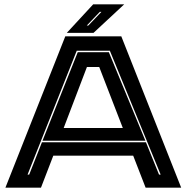

<svg xmlns="http://www.w3.org/2000/svg" viewBox="-20 -868 863 888"><path d="M5 0 282 -700H541L818 0H653.5L596 -148H226.5L169.5 0ZM107.5 -60.5H115L174 -210H655L715.5 -60.5H723L488 -633.5H335ZM176.5 -217 339.5 -626.5H483.5L652.5 -217ZM274.5 -276H548L439 -558H382ZM289 -716 411 -848H554.5L412.5 -716ZM381.5 -750H388.5L449 -813H441.5Z"/></svg>

Font: Tourney Expanded ExtraBold
Style: Regular
Weight: 800
Width: 7
Designer: Tyler Finck
Foundry: Etcetera Type Co
Version: Version 1.010; ttfautohint (v1.8.3)